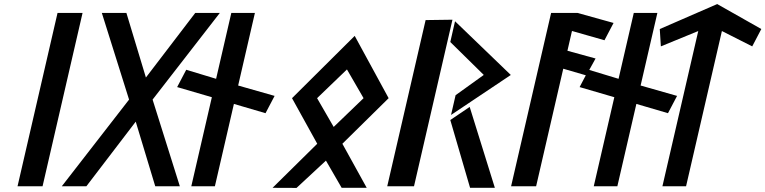

<svg xmlns="http://www.w3.org/2000/svg" viewBox="-20 -923 3731 936"><path d="M187.5 -15 382.5 -860H260.5L65.5 -15Z M723.9 -437.5 1051.7 -860H931.9L691.3 -545.1L596.2 -860H476.4L609.2 -437.5L281.3 -15H401.1L641.7 -329.9L736.8 -15H856.7Z M1274.4 -371.2 1318.7 -455.5 1141 -506.1 1222.7 -860H1107.7L1033.5 -538.8L887.9 -582.9L843.6 -498.5L1012.8 -449.1L912.6 -15H1027.6L1120.3 -416.4Z M1752.4 -444.4 1606.7 -304.2 1525.8 -444.4 1671.4 -584.5ZM1403.6 -444.4 1526.5 -222.2 1308.7 -7.4 1425.6 -6.9 1568.9 -140 1645.5 -7.5H1767.7L1649.1 -222.2L1874.6 -444.4L1709.2 -748.1Z M2269.7 -401.8 2175.2 -337.9 2271.6 -7.5H2392.4ZM2175.2 -718.2 2338.4 -557.7 2201 -458.9 2178.8 -362.6 2470.2 -557.5 2198.3 -819.4ZM2054.9 -825.1 1867.8 -15H1998.3L2185.7 -826.9Z M2926.8 -726.8 2971.1 -811.1 2795.3 -860H2666.7L2471.6 -15H2593.6L2725.9 -588L2837.9 -555.4L2883.4 -637.8L2746.2 -675.6L2768.4 -772Z M3236.4 -371.2 3280.7 -455.5 3103 -506.1 3184.7 -860H3069.7L2995.5 -538.8L2849.9 -582.9L2805.6 -498.5L2974.8 -449.1L2874.6 -15H2989.6L3082.3 -416.4Z M3499.3 -771.7 3647.1 -696.9 3691.4 -781.5 3476.4 -903.2 3196.4 -781.4 3201.7 -696.9 3384 -771.7 3209.3 -15H3324.6Z"/></svg>

Font: Stormning
Style: LightObl
Weight: 400
Designer: Robert Jablonski, Mew Too
Foundry: Cannot Into Space Fonts
Version: Version 0.90